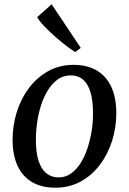

<svg xmlns="http://www.w3.org/2000/svg" viewBox="-20 -863 600 894"><path d="M322.5 -561Q387 -561 431.2 -534.5Q475.5 -508 498.5 -457.8Q521.5 -407.5 521.5 -336Q521.5 -269 501.8 -206.8Q482 -144.5 444.8 -95.2Q407.5 -46 355 -17.5Q302.5 11 237.5 11Q174 11 129.5 -15Q85 -41 62 -90.5Q39 -140 38.5 -210.5Q38.5 -278.5 58.2 -341.5Q78 -404.5 115.2 -453.8Q152.5 -503 205 -532Q257.5 -561 322.5 -561ZM309 -512Q275.5 -512 249.5 -493.8Q223.5 -475.5 204 -444.5Q184.5 -413.5 171.8 -374.5Q159 -335.5 153 -293.5Q147 -251.5 147 -212.5Q147 -153 159.5 -114.2Q172 -75.5 195.8 -56.2Q219.5 -37 253 -37Q285.5 -37 311.2 -55.5Q337 -74 356.2 -105Q375.5 -136 388 -174.8Q400.5 -213.5 407 -255.2Q413.5 -297 413 -336Q413 -394 401.5 -433Q390 -472 367 -492Q344 -512 309 -512ZM330 -620.5Q313 -631 287.5 -650.5Q262 -670 235 -694Q208 -718 185.8 -741.2Q163.5 -764.5 153 -783L220.5 -843L356 -640Z"/></svg>

Font: Merriweather 36pt
Style: Italic
Weight: 400
Italic angle: -7.8°
Version: Version 2.101